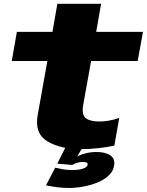

<svg xmlns="http://www.w3.org/2000/svg" viewBox="-20 -752 749 979"><path d="M390 8.5Q479 8.5 563 -9.5L588 -150.5Q535 -132.5 487 -132.5Q441.5 -132.5 418.5 -148.5Q395.5 -164.5 404 -215.5L444.5 -441H682L709 -589.5H470.5L495.5 -732.5H272.5L247.5 -589.5H66L40 -441H221.5L172 -164.5Q155.5 -70 222.8 -30.8Q290 8.5 390 8.5ZM330.5 206.5Q367.5 206.5 406 199.2Q444.5 192 478.2 178Q512 164 534.5 142.8Q557 121.5 561.5 94.5Q568.5 58.5 543.2 40.8Q518 23 472.5 23Q439 23 408.8 31.8Q378.5 40.5 361.5 54.5L349 89Q356.5 83.5 371 78.8Q385.5 74 399 74Q415.5 74 422 77Q428.5 80 426.5 89Q425 99.5 404.8 107.2Q384.5 115 349 115Q323 115 300.2 111Q277.5 107 261.5 103L214.5 193Q243.5 199 273.5 202.8Q303.5 206.5 330.5 206.5ZM349 89 400.5 0H313.5L272 82.5Z"/></svg>

Font: Anybody Expanded ExtraBold
Style: Italic
Weight: 800
Width: 7
Italic angle: -10°
Version: Version 1.113;gftools[0.9.25]